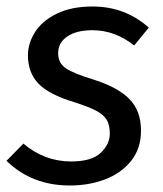

<svg xmlns="http://www.w3.org/2000/svg" viewBox="-22 -559 503 591"><path d="M436 -474 391 -419Q332 -466 262 -466Q214 -466 185.5 -447Q157 -428 157 -395Q157 -365 180.5 -349Q204 -333 263 -315Q340 -291 376 -254.5Q412 -218 412 -157Q412 -101 381 -63Q350 -25 300.5 -6.5Q251 12 193 12Q76 12 -2 -64L50 -117Q115 -62 197 -62Q260 -62 288 -88.5Q316 -115 316 -148Q316 -175 306 -191Q296 -207 272.5 -219Q249 -231 205 -245Q129 -268 96.5 -301.5Q64 -335 64 -389Q64 -426 86 -460.5Q108 -495 153 -517Q198 -539 263 -539Q363 -539 436 -474Z"/></svg>

Font: Fira Sans
Style: Italic
Weight: 400
Italic angle: -8°
Designer: bBox Type GmbH & Carrois Corporate GbR & Edenspiekermann AG
Foundry: bBox Type GmbH & Carrois Corporate GbR & Edenspiekermann AG
Version: Version 4.301